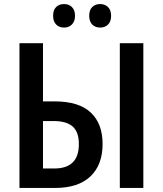

<svg xmlns="http://www.w3.org/2000/svg" viewBox="-20 -927 802 947"><path d="M76 -714H192V-427H249Q369 -427 427.5 -372Q486 -317 486 -217Q486 -114 426 -57Q366 0 252 0H76ZM571 -714H687V0H571ZM248 -96Q369 -96 369 -216Q369 -276 338.5 -303Q308 -330 244 -330H192V-96ZM296 -907Q320 -907 335 -892Q350 -877 350 -849Q350 -822 335 -806.5Q320 -791 296 -791Q272 -791 257 -806Q242 -821 242 -849Q242 -878 257 -892.5Q272 -907 296 -907ZM474 -907Q498 -907 513 -892Q528 -877 528 -849Q528 -821 513 -806Q498 -791 474 -791Q450 -791 435 -806Q420 -821 420 -849Q420 -878 435 -892.5Q450 -907 474 -907Z"/></svg>

Font: Noto Sans Display Medium Narrow
Style: Regular
Weight: 500
Width: 4
Designer: Monotype Design team
Foundry: Monotype Imaging Inc.
Version: Version 1.000